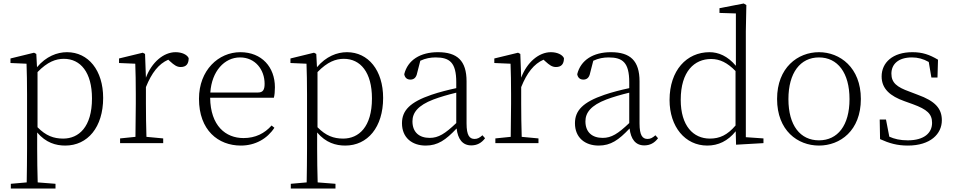

<svg xmlns="http://www.w3.org/2000/svg" viewBox="-20 -820 5466 1100"><path d="M195 -407C252 -466 300 -483 346 -483C441 -483 507 -406 507 -256C507 -92 431 -26 342 -26C288 -26 243 -42 195 -91ZM188 -511 175 -518 40 -485V-459L132 -455C134 -405 135 -347 135 -278V33C135 91 134 166 133 225L42 233V260H298V233L196 225C194 166 193 90 193 32V-61C243 -2 300 14 354 14C482 14 571 -91 571 -259C571 -417 486 -521 364 -521C307 -521 244 -497 192 -435Z M811 -511 798 -518 662 -485V-459L755 -455C757 -405 758 -349 758 -281V-226C758 -172 757 -91 756 -36L668 -27V0H915V-27L819 -36C817 -91 816 -173 816 -226V-321C849 -403 889 -454 944 -478L955 -468C977 -448 993 -436 1015 -436C1047 -436 1061 -454 1061 -487C1052 -507 1022 -521 986 -521C917 -521 849 -463 816 -375Z M1185 -290C1193 -412 1266 -491 1355 -491C1443 -491 1496 -420 1496 -340C1496 -306 1487 -290 1458 -290ZM1549 -260C1553 -275 1555 -296 1555 -320C1555 -435 1480 -521 1357 -521C1232 -521 1120 -418 1120 -254C1120 -74 1230 14 1360 14C1442 14 1511 -25 1552 -88L1536 -101C1496 -56 1444 -29 1375 -29C1273 -29 1186 -99 1184 -260Z M1799 -407C1856 -466 1904 -483 1950 -483C2045 -483 2111 -406 2111 -256C2111 -92 2035 -26 1946 -26C1892 -26 1847 -42 1799 -91ZM1792 -511 1779 -518 1644 -485V-459L1736 -455C1738 -405 1739 -347 1739 -278V33C1739 91 1738 166 1737 225L1646 233V260H1902V233L1800 225C1798 166 1797 90 1797 32V-61C1847 -2 1904 14 1958 14C2086 14 2175 -91 2175 -259C2175 -417 2090 -521 1968 -521C1911 -521 1848 -497 1796 -435Z M2594 -115C2530 -54 2492 -30 2442 -30C2382 -30 2343 -62 2343 -125C2343 -174 2374 -216 2463 -250C2500 -264 2548 -278 2594 -289ZM2744 -45C2727 -30 2715 -24 2699 -24C2670 -24 2653 -44 2653 -113V-354C2653 -473 2599 -521 2489 -521C2388 -521 2316 -476 2296 -395C2299 -376 2311 -364 2331 -364C2352 -364 2365 -376 2370 -402L2388 -472C2418 -486 2447 -491 2476 -491C2556 -491 2594 -462 2594 -349V-315C2547 -305 2496 -292 2452 -277C2329 -235 2283 -187 2283 -114C2283 -31 2341 14 2419 14C2488 14 2534 -18 2596 -84C2603 -23 2630 13 2680 13C2712 13 2738 0 2759 -28Z M2961 -511 2948 -518 2812 -485V-459L2905 -455C2907 -405 2908 -349 2908 -281V-226C2908 -172 2907 -91 2906 -36L2818 -27V0H3065V-27L2969 -36C2967 -91 2966 -173 2966 -226V-321C2999 -403 3039 -454 3094 -478L3105 -468C3127 -448 3143 -436 3165 -436C3197 -436 3211 -454 3211 -487C3202 -507 3172 -521 3136 -521C3067 -521 2999 -463 2966 -375Z M3585 -115C3521 -54 3483 -30 3433 -30C3373 -30 3334 -62 3334 -125C3334 -174 3365 -216 3454 -250C3491 -264 3539 -278 3585 -289ZM3735 -45C3718 -30 3706 -24 3690 -24C3661 -24 3644 -44 3644 -113V-354C3644 -473 3590 -521 3480 -521C3379 -521 3307 -476 3287 -395C3290 -376 3302 -364 3322 -364C3343 -364 3356 -376 3361 -402L3379 -472C3409 -486 3438 -491 3467 -491C3547 -491 3585 -462 3585 -349V-315C3538 -305 3487 -292 3443 -277C3320 -235 3274 -187 3274 -114C3274 -31 3332 14 3410 14C3479 14 3525 -18 3587 -84C3594 -23 3621 13 3671 13C3703 13 3729 0 3750 -28Z M4194 -101C4147 -46 4103 -26 4047 -26C3952 -26 3880 -99 3880 -248C3880 -412 3959 -482 4054 -482C4104 -482 4147 -461 4194 -413ZM4253 -34V-641L4256 -791L4241 -800L4102 -773V-746L4196 -743V-443C4149 -499 4096 -521 4045 -521C3914 -521 3816 -417 3816 -247C3816 -94 3905 14 4032 14C4095 14 4150 -12 4195 -68L4197 9L4354 0V-27Z M4672 14C4793 14 4912 -71 4912 -253C4912 -433 4792 -521 4672 -521C4551 -521 4432 -433 4432 -253C4432 -72 4550 14 4672 14ZM4672 -16C4565 -16 4497 -101 4497 -252C4497 -403 4565 -491 4672 -491C4779 -491 4847 -403 4847 -252C4847 -101 4779 -16 4672 -16Z M5191 -295C5118 -321 5087 -346 5087 -398C5087 -451 5125 -491 5205 -491C5238 -491 5269 -483 5301 -465L5316 -376H5351L5354 -478C5305 -507 5265 -521 5207 -521C5094 -521 5031 -461 5031 -382C5031 -310 5082 -269 5160 -241L5210 -223C5292 -193 5320 -167 5320 -116C5320 -58 5274 -16 5181 -16C5136 -16 5104 -24 5075 -37L5056 -135H5020L5022 -23C5075 1 5120 14 5181 14C5311 14 5376 -53 5376 -131C5376 -198 5338 -241 5238 -277Z"/></svg>

Font: Noto Serif CJK KR ExtraLight
Style: Regular
Weight: 250
Designer: Ryoko NISHIZUKA 西塚涼子 (kana & ideographs); Frank Grießhammer (Latin, Greek & Cyrillic); Wenlong ZHANG 张文龙 (bopomofo); San
Foundry: Adobe Systems Incorporated
Version: Version 1.000;PS 1;hotconv 16.6.53;makeotf.lib2.5.65590